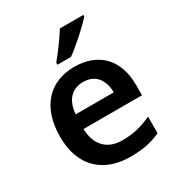

<svg xmlns="http://www.w3.org/2000/svg" viewBox="-182 -887 946 1017"><g transform="rotate(-30 290.5 -378.0)"><path d="M479 -756V-766H335C308 -721 259 -656 228 -619V-606H311C361 -641 446 -719 479 -756ZM299 -552C149 -552 49 -452 49 -267C49 -82 161 10 320 10C400 10 452 -2 506 -27V-128C447 -101 396 -87 326 -87C234 -87 180 -144 177 -242H535V-306C535 -461 445 -552 299 -552ZM299 -459C376 -459 412 -405 413 -330H180C187 -415 231 -459 299 -459Z"/></g></svg>

Font: Noto Sans Gurmukhi SemiBold
Style: Regular
Weight: 600
Designer: Jelle Bosma - Monotype Design Team
Foundry: Monotype Imaging Inc.
Version: Version 2.004